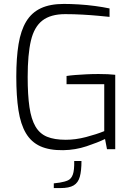

<svg xmlns="http://www.w3.org/2000/svg" viewBox="-20 -760 689 978"><path d="M302 5Q232 6 185.5 -15Q139 -36 112 -81.5Q85 -127 74 -198.5Q63 -270 63 -370Q63 -465 74.5 -535Q86 -605 113.5 -650.5Q141 -696 188 -718Q235 -740 305 -740Q340 -740 381.5 -737.5Q423 -735 464 -729.5Q505 -724 538 -717V-674Q519 -676 482 -679.5Q445 -683 400.5 -685.5Q356 -688 312 -688Q238 -688 196 -655.5Q154 -623 137.5 -553Q121 -483 121 -368Q121 -276 130 -214.5Q139 -153 160.5 -116Q182 -79 219.5 -63.5Q257 -48 315 -48Q365 -48 418.5 -62Q472 -76 511 -92V-331H319V-373Q338 -376 364 -378Q390 -380 420 -381.5Q450 -383 482 -383Q507 -383 529 -382Q551 -381 567 -379V0H525L515 -52Q478 -34 421 -15Q364 4 302 5ZM254 198V174L285 170Q310 166 326.5 158.5Q343 151 351 129Q359 107 358 60H395Q395 110 386.5 140.5Q378 171 355 184.5Q332 198 288 198Z"/></svg>

Font: Exo Thin Light
Style: Regular
Weight: 300
Version: Version 2.000